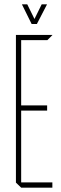

<svg xmlns="http://www.w3.org/2000/svg" viewBox="-20 -860 280 880"><path d="M77 0 53 -23V-700H220V-699L197 -676H77V-377H196V-353H77V-24H220V0ZM125 -750 81 -839V-840H105L138 -773L171 -840H195V-839L149 -750Z"/></svg>

Font: Foldit Thin Thin
Style: Regular
Weight: 250
Version: Version 1.003